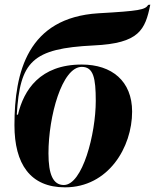

<svg xmlns="http://www.w3.org/2000/svg" viewBox="-20 -794 665 824"><path d="M259 10C445 10 547 -162 547 -315C547 -446 460 -517 331 -517C151 -517 82 -407 57 -302H52C66 -530 117 -586 382 -599C578 -608 603 -666 625 -774L616 -773C603 -752 578 -747 402 -737C99 -718 42 -485 42 -257C42 -90 110 10 259 10ZM254 0C208 0 188 -45 188 -136C188 -295 246 -507 331 -507C381 -507 391 -459 391 -361C391 -219 334 0 254 0Z"/></svg>

Font: Noto Serif Display SemiCondensed ExtraBold
Style: Italic
Weight: 800
Width: 4
Italic angle: -12°
Designer: Monotype Design Team
Foundry: Monotype Imaging Inc.
Version: Version 2.009